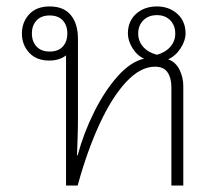

<svg xmlns="http://www.w3.org/2000/svg" viewBox="-20 -576 675 596"><path d="M222 -212Q222 -178 221 -150Q220 -122 219 -94H221Q240 -164 272.5 -229Q305 -294 345 -339Q385 -384 427 -394Q405 -404 391 -427Q377 -450 377 -472Q377 -510 402.5 -533Q428 -556 467 -556Q505 -556 530.5 -533Q556 -510 556 -472Q556 -450 540.5 -426Q525 -402 502 -392Q526 -383 537.5 -359Q549 -335 549 -309V0H512V-306Q512 -334 500 -351.5Q488 -369 461 -369Q416 -369 372 -322Q328 -275 289.5 -192Q251 -109 221 0H185V-404Q164 -388 133 -388Q93 -388 70.5 -412.5Q48 -437 48 -472Q48 -507 70.5 -531.5Q93 -556 134 -556Q178 -556 200 -529Q222 -502 222 -455ZM409 -472Q409 -448 424.5 -430.5Q440 -413 467 -406Q493 -413 508.5 -430.5Q524 -448 524 -472Q524 -497 508.5 -513Q493 -529 467 -529Q441 -529 425 -513Q409 -497 409 -472ZM134 -416Q161 -416 175 -431.5Q189 -447 189 -472Q189 -497 175 -512.5Q161 -528 134 -528Q108 -528 93.5 -512.5Q79 -497 79 -472Q79 -447 93.5 -431.5Q108 -416 134 -416ZM218 -84V-85Z"/></svg>

Font: Noto Sans Thai Looped ExtLight
Style: Regular
Weight: 200
Designer: Sasikarn Vongin, Ben Mitchell
Foundry: The Fontpad Ltd
Version: Version 1.00